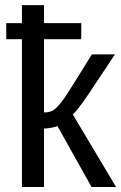

<svg xmlns="http://www.w3.org/2000/svg" viewBox="-20 -745 482 765"><path d="M4.9 -652.8H67.4V-724.6H155.3V-652.8H303.7V-588.9H155.3V-296.9Q169.9 -296.9 181.6 -300.8Q193.4 -304.7 206.1 -317.1Q218.8 -329.6 234.9 -352.1Q251 -374.5 346.2 -528.3H438L332.5 -369.6Q287.1 -303.2 270 -289.1L442.4 0H344.7L209 -242.7Q199.7 -238.8 183.8 -235.8Q168 -232.9 155.3 -232.9V0H67.4V-588.9H4.9Z"/></svg>

Font: Arial
Style: Regular
Weight: 400
Designer: Steve Matteson
Foundry: Ascender Corporation
Version: Version 2.00.3